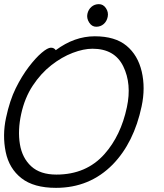

<svg xmlns="http://www.w3.org/2000/svg" viewBox="-25 -888 790 926"><path d="M494.5 -807Q490 -785 475 -772Q460 -759 439 -759Q418 -759 405 -779.5Q392 -800 396.5 -821Q401 -842 416 -855Q431 -868 452 -868Q473 -868 486 -848.5Q499 -829 494.5 -807ZM244 -646Q334 -713 432 -713Q530 -713 585 -667.5Q640 -622 658.5 -543Q677 -464 658 -375Q621 -200 519 -95Q408 18 245 18Q138 18 78.5 -28.5Q19 -75 2.5 -155Q-14 -235 4 -319.5Q22 -404 51 -462.5Q80 -521 113.5 -565Q147 -609 176 -633.5Q205 -658 220.5 -658Q236 -658 244 -646ZM247 -46Q391 -46 479 -145Q558 -234 587 -371Q611 -483 569.5 -568Q528 -653 421 -653Q378 -653 325.5 -633Q273 -613 222.5 -573.5Q172 -534 133 -475Q94 -416 77 -337.5Q60 -259 71 -192.5Q82 -126 125.5 -86Q169 -46 247 -46Z"/></svg>

Font: LXGW Bright GB
Style: Italic
Weight: 400
Italic angle: -12°
Designer: Christian Thalmann (Catharsis Fonts)
Foundry: LXGW / Christian Thalmann (Catharsis Fonts) / Fontworks Inc.
Version: Version 5.510